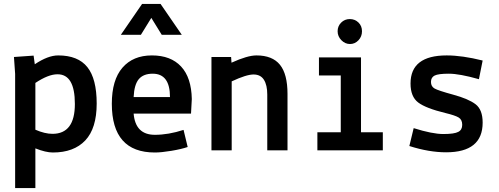

<svg xmlns="http://www.w3.org/2000/svg" viewBox="-20 -765 2540 977"><path d="M57 192V-389L51 -475L151 -482L157 -438Q224 -483 276 -483Q377 -483 424.5 -423.5Q472 -364 472 -238Q472 -112 414 -50.5Q356 11 249 11Q213 11 160 -10V192ZM272 -387Q226 -387 160 -343V-105Q208 -84 247 -84Q361 -84 361 -236Q361 -388 272 -387Z M956 -261 952 -187H660Q669 -79 768 -79Q837 -79 914 -104L935 -17Q903 -6 852 2.5Q801 11 768 11Q549 11 549 -237Q549 -358 603 -420.5Q657 -483 753 -483Q849 -483 901.5 -426.5Q954 -370 956 -261ZM757 -390Q710 -390 686.5 -362.5Q663 -335 660 -271H845Q845 -390 757 -390ZM797 -745 905 -588H803L750 -674L697 -588H595L703 -745Z M1156 -475 1158 -446Q1239 -483 1285 -483Q1366 -483 1404.5 -435.5Q1443 -388 1443 -287V0H1340V-284Q1340 -332 1323 -359Q1306 -386 1270 -386Q1234 -386 1159 -351V0H1056V-475Z M1603 -381V-473H1817V-92H1928V0H1595V-92H1714V-381ZM1716 -650Q1734 -668 1760 -668Q1786 -668 1804 -650.5Q1822 -633 1822 -606Q1822 -579 1804 -560Q1786 -541 1761 -541Q1736 -541 1717 -560.5Q1698 -580 1698 -606Q1698 -632 1716 -650Z M2063 -22 2085 -113Q2180 -83 2236 -83Q2292 -83 2312 -94Q2332 -104 2332 -130Q2332 -156 2314 -167Q2296 -178 2246 -190Q2147 -214 2108 -243.5Q2069 -273 2069 -340Q2069 -483 2253 -483Q2332 -483 2436 -457L2417 -362Q2318 -390 2264 -390Q2210 -390 2191.5 -380.5Q2173 -371 2173 -348Q2173 -325 2191.5 -314.5Q2210 -304 2287 -283Q2364 -262 2400 -234.5Q2436 -207 2436 -141Q2436 10 2250 10Q2163 10 2063 -22Z"/></svg>

Font: TypoPRO Lekton
Style: Bold
Weight: 700
Monospace: yes
Designer: Paolo Mazzetti, Luciano Perondi, Raffaele Flato, Elena Papassissa, Emilio Macchia, Michela Povoleri, Tobias Seemiller, R
Version: Version 34.000